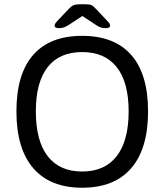

<svg xmlns="http://www.w3.org/2000/svg" viewBox="-20 -874 771 900"><path d="M57 -352Q57 -527 135.5 -616.5Q214 -706 365 -706Q516 -706 595 -616.5Q674 -527 674 -352Q674 -177 595 -85.5Q516 6 365 6Q215 6 136 -85.5Q57 -177 57 -352ZM583 -352Q583 -489 527 -559.5Q471 -630 365 -630Q259 -630 203.5 -559.5Q148 -489 148 -352Q148 -214 203.5 -142Q259 -70 365 -70Q471 -70 527 -142Q583 -214 583 -352ZM236 -753Q236 -758 238.5 -762.5Q241 -767 250 -777L302 -832Q314 -845 324.5 -849.5Q335 -854 356 -854H376Q399 -854 407.5 -850.5Q416 -847 430 -832L480 -779Q491 -768 493.5 -763Q496 -758 496 -753Q496 -742 474 -742Q452 -742 433 -755L366 -799L302 -757Q280 -742 258 -742Q236 -742 236 -753Z"/></svg>

Font: Asap-Regular
Style: Regular
Weight: 400
Designer: Pablo Cosgaya
Foundry: Omnibus-Type
Version: Version 2.000; ttfautohint (v1.8)